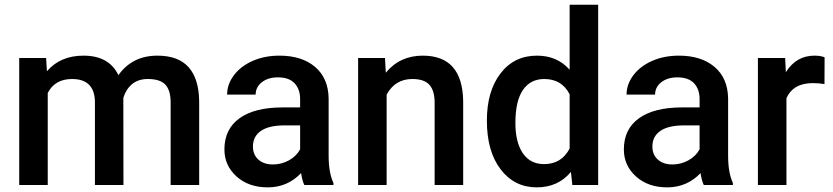

<svg xmlns="http://www.w3.org/2000/svg" viewBox="-20 -794 3573 824"><path d="M177.8 -545.1 181.4 -488.2Q238.8 -555.2 338.5 -555.2Q447.9 -555.2 488.2 -471.5Q547.6 -555.2 655.4 -555.2Q745.6 -555.2 789.7 -505.3Q833.8 -455.4 834.8 -358.2V0H712.3V-354.7Q712.3 -406.5 689.7 -430.7Q667 -454.9 614.6 -454.9Q572.8 -454.9 546.3 -432.5Q519.9 -410.1 509.3 -373.8L509.8 0H387.4V-358.7Q384.9 -454.9 289.2 -454.9Q215.6 -454.9 184.9 -395V0H62.5V-545.1Z M1286.1 0Q1278.1 -15.6 1272 -50.9Q1213.6 10.1 1129 10.1Q1046.9 10.1 995 -36.8Q943.1 -83.6 943.1 -152.6Q943.1 -239.8 1007.8 -286.4Q1072.5 -333 1192.9 -333H1268V-368.8Q1268 -411.1 1244.3 -436.5Q1220.7 -462 1172.3 -462Q1130.5 -462 1103.8 -441.1Q1077.1 -420.2 1077.1 -387.9H954.7Q954.7 -432.7 984.4 -471.8Q1014.1 -510.8 1065.2 -533Q1116.4 -555.2 1179.3 -555.2Q1275.1 -555.2 1332 -507.1Q1388.9 -458.9 1390.4 -371.8V-125.9Q1390.4 -52.4 1411.1 -8.6V0ZM1151.6 -88.2Q1187.9 -88.2 1219.9 -105.8Q1251.9 -123.4 1268 -153.1V-255.9H1202Q1134 -255.9 1099.7 -232.2Q1065.5 -208.6 1065.5 -165.2Q1065.5 -130 1088.9 -109.1Q1112.3 -88.2 1151.6 -88.2Z M1632.2 -545.1 1635.8 -482.1Q1696.2 -555.2 1794.5 -555.2Q1964.7 -555.2 1967.8 -360.2V0H1845.3V-353.1Q1845.3 -405 1822.9 -430Q1800.5 -454.9 1749.6 -454.9Q1675.6 -454.9 1639.3 -387.9V0H1516.9V-545.1Z M2069.5 -276.6Q2069.5 -402.5 2128 -478.8Q2186.4 -555.2 2284.6 -555.2Q2371.3 -555.2 2424.7 -494.7V-773.8H2547.1V0H2436.3L2430.2 -56.4Q2375.3 10.1 2283.6 10.1Q2187.9 10.1 2128.7 -67Q2069.5 -144.1 2069.5 -276.6ZM2191.9 -266Q2191.9 -182.9 2223.9 -136.3Q2255.9 -89.7 2314.9 -89.7Q2389.9 -89.7 2424.7 -156.7V-389.4Q2390.9 -454.9 2315.9 -454.9Q2256.4 -454.9 2224.2 -407.8Q2191.9 -360.7 2191.9 -266Z M3000.5 0Q2992.4 -15.6 2986.4 -50.9Q2928 10.1 2843.3 10.1Q2761.2 10.1 2709.3 -36.8Q2657.4 -83.6 2657.4 -152.6Q2657.4 -239.8 2722.2 -286.4Q2786.9 -333 2907.3 -333H2982.4V-368.8Q2982.4 -411.1 2958.7 -436.5Q2935 -462 2886.6 -462Q2844.8 -462 2818.1 -441.1Q2791.4 -420.2 2791.4 -387.9H2669Q2669 -432.7 2698.7 -471.8Q2728.5 -510.8 2779.6 -533Q2830.7 -555.2 2893.7 -555.2Q2989.4 -555.2 3046.3 -507.1Q3103.3 -458.9 3104.8 -371.8V-125.9Q3104.8 -52.4 3125.4 -8.6V0ZM2866 -88.2Q2902.3 -88.2 2934.3 -105.8Q2966.2 -123.4 2982.4 -153.1V-255.9H2916.4Q2848.4 -255.9 2814.1 -232.2Q2779.8 -208.6 2779.8 -165.2Q2779.8 -130 2803.3 -109.1Q2826.7 -88.2 2866 -88.2Z M3518.4 -433.2Q3494.2 -437.3 3468.5 -437.3Q3384.4 -437.3 3355.2 -372.8V0H3232.7V-545.1H3349.6L3352.6 -484.1Q3397 -555.2 3475.6 -555.2Q3501.8 -555.2 3518.9 -548.1Z"/></svg>

Font: Vazir FD Medium
Style: Regular
Weight: 500
Foundry: DejaVu fonts team - Redesigned by Saber Rastikerdar
Version: Version 21.10;October 20, 2019;FontCreator 12.0.0.2547 64-bi